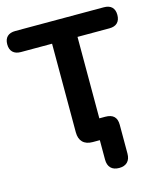

<svg xmlns="http://www.w3.org/2000/svg" viewBox="-139 -796 887 1063"><g transform="rotate(-15 304.5 -264.5)"><path d="M346.7 111.1V0H306.3Q269 0 249.2 -19.8Q229.5 -39.5 229.5 -76.8V-584.3H51.3Q21 -584.3 4.9 -600Q-11.2 -615.8 -11.2 -645Q-11.2 -674.3 4.9 -689.7Q21 -705 51.3 -705H558.2Q588.5 -705 604.2 -689.7Q620 -674.3 620 -645Q620 -615.8 604.2 -600Q588.5 -584.3 558.2 -584.3H375.3V-54.7L310.1 -117.5H409.1Q442.4 -117.5 458.8 -101.9Q475.3 -86.2 475.3 -53.8V111.1Q475.3 142.8 458.5 159.6Q441.8 176.5 411.1 176.5Q379.6 176.5 363.2 159.6Q346.7 142.8 346.7 111.1Z"/></g></svg>

Font: SN Pro Thin
Style: Regular
Weight: 200
Designer: Tobias Whetton
Foundry: Supernotes
Version: Version 1.003;Glyphs 3.3 (3324)